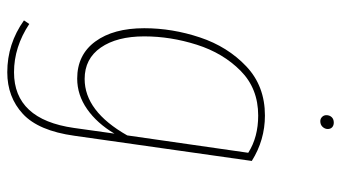

<svg xmlns="http://www.w3.org/2000/svg" viewBox="-230 -534 960 541"><g transform="rotate(90 250.5 -263.0)"><path d="M433 -492 362 8Q348 109 300.5 153Q253 197 183 197Q103 197 37 150L47 135Q112 178 183 178Q316 178 340 9L356 -105Q327 -56 287 -28Q247 0 201 0Q134 0 96.5 -51Q59 -102 59 -189Q59 -268 85 -346Q111 -424 166.5 -476.5Q222 -529 305 -529Q374 -529 433 -492ZM82 -189Q82 -112 113.5 -66.5Q145 -21 202 -21Q293 -21 361 -141L410 -482Q366 -510 305 -510Q229 -510 179 -460.5Q129 -411 105.5 -337Q82 -263 82 -189ZM304 -702Q304 -711 309.5 -717Q315 -723 325 -723Q333 -723 338 -718.5Q343 -714 343 -706Q343 -698 337 -691.5Q331 -685 321 -685Q314 -685 309 -690Q304 -695 304 -702Z"/></g></svg>

Font: Fira Sans Condensed Thin
Style: Italic
Weight: 250
Width: 3
Italic angle: -8°
Designer: Carrois Corporate & Edenspiekermann AG
Foundry: Carrois Corporate GbR & Edenspiekermann AG
Version: Version 4.203